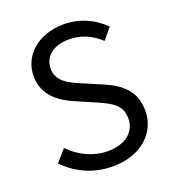

<svg xmlns="http://www.w3.org/2000/svg" viewBox="-138 -852 872 970"><g transform="rotate(-20 298.5 -367.0)"><path d="M304 13C457 13 553 -79 553 -195C553 -304 487 -354 402 -391L297 -436C240 -460 176 -487 176 -558C176 -624 230 -666 313 -666C381 -666 435 -639 480 -597L529 -656C477 -710 400 -747 313 -747C180 -747 82 -665 82 -552C82 -445 163 -393 231 -364L337 -318C406 -287 459 -263 459 -188C459 -116 401 -68 305 -68C229 -68 155 -104 102 -159L47 -96C111 -29 200 13 304 13Z"/></g></svg>

Font: Noto Sans T Chinese Regular
Style: Regular
Weight: 400
Designer: Ryoko NISHIZUKA (kana & ideographs); Paul D. Hunt (Latin, Greek & Cyrillic); Wenlong ZHANG (bopomofo); Sandoll Communica
Foundry: Adobe Systems Incorporated
Version: Version 1.000;PS 1;hotconv 1.0.78;makeotf.lib2.5.61930